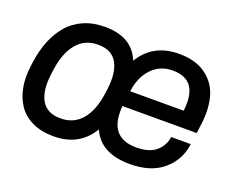

<svg xmlns="http://www.w3.org/2000/svg" viewBox="-93 -707 1097 883"><g transform="rotate(20 455.5 -265.0)"><path d="M848.1 -227.1H484.9Q471.2 -69.8 608.9 -69.8Q671.9 -69.8 705.1 -97.9Q738.3 -126 744.1 -169.9H839.8L838.9 -163.1Q828.1 -87.9 768.6 -37.8Q709 12.2 606.9 12.2Q463.9 12.2 419.9 -88.9Q359.4 12.2 233.9 12.2Q174.3 12.2 130.1 -8.5Q85.9 -29.3 61 -65.9Q36.1 -102.5 27.1 -150.6Q18.1 -198.7 25.9 -255.9L28.8 -277.8Q37.1 -335.9 56.2 -383.1Q75.2 -430.2 106.2 -466.3Q137.2 -502.4 182.9 -522.2Q228.5 -542 286.1 -542Q418.9 -542 460 -439.9Q521.5 -542 648.9 -542Q728.5 -542 779.1 -506.1Q829.6 -470.2 847.2 -410.2Q864.7 -350.1 854 -271ZM235.8 -76.2Q300.3 -76.2 339.4 -122.3Q378.4 -168.5 390.1 -252L393.1 -273.9Q404.8 -358.9 377.9 -406.5Q351.1 -454.1 284.2 -454.1Q219.7 -454.1 180.7 -407.7Q141.6 -361.3 129.9 -277.8L127 -255.9Q115.2 -170.9 142.1 -123.5Q168.9 -76.2 235.8 -76.2ZM647 -460Q586.4 -460 545.7 -418Q504.9 -376 495.1 -303.2H756.8Q775.9 -460 647 -460Z"/></g></svg>

Font: Cooper Hewitt
Style: Medium Italic
Weight: 708
Designer: Village Type and Design LLC
Foundry: Cooper Hewitt Smithsonian Design Museum
Version: 1.000